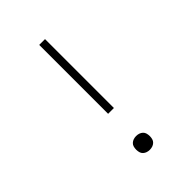

<svg xmlns="http://www.w3.org/2000/svg" viewBox="-218 -831 936 936"><g transform="rotate(-45 250.0 -363.5)"><path d="M230 -260V-735H270V-260ZM250 8Q240 8 231 5Q222 2 215 -4.5Q208 -11 205.5 -20.5Q203 -30 203 -39Q203 -49 205.5 -58.5Q208 -68 215 -74.5Q222 -81 231 -84Q240 -87 250 -87Q260 -87 269 -84Q278 -81 285 -74.5Q292 -68 294.5 -58.5Q297 -49 297 -39Q297 -30 294.5 -20.5Q292 -11 285 -4.5Q278 2 269 5Q260 8 250 8Z"/></g></svg>

Font: Iosevka Curly Slab Extralight
Style: Regular
Weight: 200
Monospace: yes
Designer: Belleve Invis
Foundry: Belleve Invis
Version: Version 22.1.2; ttfautohint (v1.8.4)